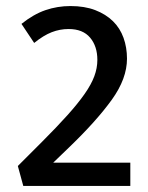

<svg xmlns="http://www.w3.org/2000/svg" viewBox="-20 -615 491 635"><path d="M207 -519Q178 -519 151 -508.5Q124 -498 93 -473L51 -536Q91 -568 130.5 -581.5Q170 -595 213 -595Q260 -595 295 -581.5Q330 -568 353.5 -545Q377 -522 388.5 -490Q400 -458 400 -421Q400 -355 350 -285.5Q300 -216 212 -131L156 -77H411V0H57L39 -66L119 -146Q168 -195 203 -234Q238 -273 260 -304.5Q282 -336 292 -363Q302 -390 302 -417Q302 -462 278 -490.5Q254 -519 207 -519Z"/></svg>

Font: Mukta Mahee Medium
Style: Regular
Weight: 500
Designer: Shuchita Grover, Noopur Datye, Girish Dalvi, Yashodeep Gholap
Foundry: Ek Type
Version: Version 2.538;PS 1.000;hotconv 16.6.51;makeotf.lib2.5.65220;